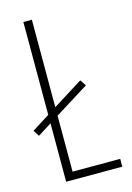

<svg xmlns="http://www.w3.org/2000/svg" viewBox="-111 -772 572 829"><g transform="rotate(-15 175.0 -357.0)"><path d="M79 0H330V-35H117V-285L269 -380L251 -407L117 -323V-714H79V-299L0 -249L17 -222L79 -261Z"/></g></svg>

Font: Noto Sans Lao UI ExtCond ExtLt
Style: Regular
Weight: 200
Width: 2
Designer: Monotype Design Team
Foundry: Monotype Imaging Inc.
Version: Version 2.000